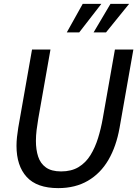

<svg xmlns="http://www.w3.org/2000/svg" viewBox="-20 -955 708 989"><path d="M280 14Q170 14 117.5 -43.5Q65 -101 65 -204Q65 -226 67.5 -249Q70 -272 74 -297L145 -700H240L177 -343Q172 -314 168.5 -285Q165 -256 165 -229Q165 -184 176.5 -148.5Q188 -113 216.5 -92.5Q245 -72 295 -72Q348 -72 385 -94.5Q422 -117 446 -156Q470 -195 485 -243.5Q500 -292 509 -343L572 -700H667L596 -297Q579 -201 538.5 -131.5Q498 -62 433 -24Q368 14 280 14ZM462 -788 549 -935H645L526 -788ZM324 -788 406 -935H502L388 -788Z"/></svg>

Font: Cabin VF Beta
Style: Italic
Weight: 400
Italic angle: -7°
Designer: Pablo Impallari
Foundry: Pablo Impallari. http://www.impallari.com Igino Marini. http://www.ikern.com
Version: Version 2.300